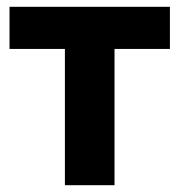

<svg xmlns="http://www.w3.org/2000/svg" viewBox="-20 -545 528 565"><path d="M480 -401H317V0H171V-401H8V-525H480Z"/></svg>

Font: PT Sans Caption
Style: Bold
Weight: 700
Designer: A.Korolkova, O.Umpeleva, V.Yefimov
Foundry: ParaType Ltd
Version: Version 2.003W OFL